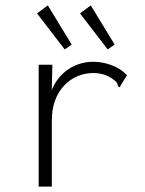

<svg xmlns="http://www.w3.org/2000/svg" viewBox="-20 -694 540 715"><path d="M124 -453H175L172 -320L164 -327Q170 -359 185.5 -384.5Q201 -410 223.5 -428Q246 -446 272.5 -455Q299 -464 327 -464Q361 -464 395 -451.5Q429 -439 453 -414L430 -377L426 -369L419 -373Q419 -380 415 -386Q411 -392 397 -402Q379 -413 362.5 -417.5Q346 -422 327 -422Q296 -422 268 -410Q240 -398 218.5 -375Q197 -352 185 -319.5Q173 -287 173 -245V1H124ZM221 -510 118 -644 158 -674 247 -528ZM381 -510 278 -644 318 -674 407 -528Z"/></svg>

Font: Inconsolata Light
Style: Regular
Weight: 300
Designer: Raph Levien, Cyreal, Brenton Simpson
Foundry: Raph Levien, Cyreal, Google
Version: Version 3.001